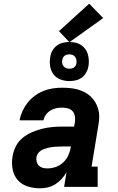

<svg xmlns="http://www.w3.org/2000/svg" viewBox="-20 -1014 640 1042"><path d="M197 8Q162 8 129.5 -2.5Q97 -13 76 -37Q55 -61 48.5 -95.5Q42 -130 48 -164Q52 -192 65.5 -219Q79 -246 102 -265Q125 -284 152.5 -296Q180 -308 208 -315Q236 -322 264 -324.5Q292 -327 319 -327H382L387 -353Q389 -369 386 -385Q383 -401 373 -411.5Q363 -422 347.5 -426Q332 -430 316 -430Q300 -430 284 -426.5Q268 -423 253.5 -414Q239 -405 229 -391Q219 -377 216 -361H86Q91 -387 102 -411Q113 -435 129.5 -456Q146 -477 168 -493.5Q190 -510 214.5 -520Q239 -530 265 -534Q291 -538 316 -538Q338 -538 359.5 -536Q381 -534 401 -528.5Q421 -523 439.5 -513.5Q458 -504 472.5 -490Q487 -476 497.5 -458.5Q508 -441 513.5 -420.5Q519 -400 518.5 -378.5Q518 -357 514 -335L477 -110H510V0H328L341 -79Q330 -60 314.5 -43Q299 -26 280 -14Q261 -2 239.5 3Q218 8 197 8ZM236 -100Q259 -100 281.5 -107.5Q304 -115 322 -131.5Q340 -148 350 -169.5Q360 -191 364 -214L365 -219H319Q309 -219 299 -218.5Q289 -218 279 -217.5Q269 -217 259.5 -215.5Q250 -214 239.5 -211.5Q229 -209 219.5 -205.5Q210 -202 201 -196Q192 -190 186 -181Q180 -172 178 -162Q176 -149 179 -136.5Q182 -124 190.5 -115.5Q199 -107 211 -103.5Q223 -100 236 -100ZM356 -574Q331 -574 307.5 -583Q284 -592 270 -611Q256 -630 252 -655Q248 -680 253 -706Q255 -723 264.5 -739.5Q274 -756 289 -767Q304 -778 321.5 -782Q339 -786 356 -786Q373 -786 389.5 -782.5Q406 -779 419.5 -770Q433 -761 442.5 -748.5Q452 -736 456.5 -720.5Q461 -705 462 -688Q463 -671 460 -654Q457 -637 448 -620.5Q439 -604 424 -593Q409 -582 391.5 -578Q374 -574 356 -574ZM356 -641Q363 -641 369.5 -642.5Q376 -644 381.5 -648Q387 -652 390.5 -658Q394 -664 395 -671Q396 -680 394.5 -689Q393 -698 388 -705Q383 -712 374.5 -715.5Q366 -719 356 -719Q350 -719 343.5 -717.5Q337 -716 331.5 -712Q326 -708 322.5 -702Q319 -696 318 -689Q316 -680 317.5 -671Q319 -662 324.5 -655Q330 -648 338.5 -644.5Q347 -641 356 -641ZM357 -785 300 -845 464 -994 540 -916Z"/></svg>

Font: Iosevka Curly Slab XBdExObl
Style: Regular
Weight: 800
Width: 7
Italic angle: -9°
Monospace: yes
Designer: Belleve Invis
Foundry: Belleve Invis
Version: Version 11.1.0; ttfautohint (v1.8.3)